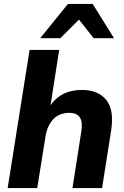

<svg xmlns="http://www.w3.org/2000/svg" viewBox="-20 -960 635 980"><path d="M19 0 131 -705H282L238 -423Q292 -501 399 -501Q479 -501 521.5 -451Q564 -401 547 -292L501 0H350L395 -289Q411 -384 334 -384Q283 -384 252 -351.5Q221 -319 212 -262L170 0ZM185 -765 327 -940H453L562 -765H458L383 -860L288 -765Z"/></svg>

Font: Nunito Sans ExtraBold
Style: Italic
Weight: 800
Italic angle: -9°
Designer: Vernon Adams
Foundry: Vernon Adams
Version: Version 3.006; ttfautohint (v1.8.3)